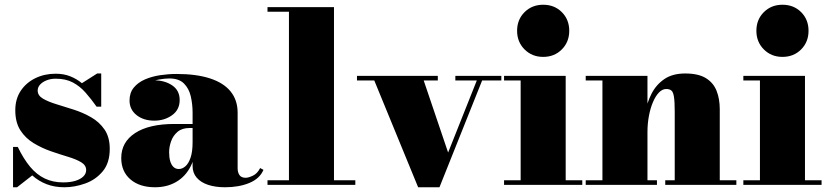

<svg xmlns="http://www.w3.org/2000/svg" viewBox="-20 -780 3488 810"><path d="M35 10V-160H55Q79.5 -109.5 107.2 -76.2Q135 -43 169.2 -26.8Q203.5 -10.5 246.5 -10.5Q276.5 -10.5 298.2 -17.2Q320 -24 331.8 -35.8Q343.5 -47.5 343.5 -62.5Q343.5 -83 322 -95.8Q300.5 -108.5 266.2 -118.8Q232 -129 194 -142.2Q156 -155.5 121.8 -176.2Q87.5 -197 66 -230.2Q44.5 -263.5 44.5 -315Q44.5 -362 67.2 -396.5Q90 -431 128.8 -450Q167.5 -469 214.5 -469Q249 -469 276.5 -458Q304 -447 325.5 -429L390 -470H407V-330H387.5Q364.5 -362.5 341 -389.2Q317.5 -416 287.5 -432Q257.5 -448 215 -448Q194 -448 176.8 -441.2Q159.5 -434.5 149.2 -423.2Q139 -412 139 -398Q139 -377 161 -364Q183 -351 217.5 -340.5Q252 -330 291 -317.5Q330 -305 364.5 -285.2Q399 -265.5 421 -233.5Q443 -201.5 443 -152Q443 -92.5 413.2 -57Q383.5 -21.5 339.2 -5.8Q295 10 251.5 10Q210.5 10 177 -2.8Q143.5 -15.5 116 -40L52 10Z M929.5 10Q888.5 10 857.8 -0.2Q827 -10.5 809.8 -30.5Q792.5 -50.5 792.5 -80V-304.5Q792.5 -340.5 784.8 -373.8Q777 -407 755.8 -428Q734.5 -449 694.5 -449Q675 -449 650.5 -444.5Q626 -440 603.2 -429.2Q580.5 -418.5 565.8 -400.8Q551 -383 551 -356H527.5Q527.5 -393 558 -417Q588.5 -441 631 -441Q675 -441 706.5 -419.8Q738 -398.5 738 -358Q738 -317 706 -294Q674 -271 631 -271Q585.5 -271 556 -294.5Q526.5 -318 526.5 -356Q526.5 -388.5 544.2 -410.2Q562 -432 591.2 -444.8Q620.5 -457.5 655.5 -462.8Q690.5 -468 724.5 -468Q808.5 -468 866 -449.2Q923.5 -430.5 953 -394Q982.5 -357.5 982.5 -304.5V-70Q982.5 -53 990.2 -41.5Q998 -30 1016.5 -30Q1028 -30 1046.8 -38.8Q1065.5 -47.5 1077.5 -71L1091.5 -63.5Q1076 -26.5 1032 -8.2Q988 10 929.5 10ZM634 10Q569 10 530.2 -23.2Q491.5 -56.5 491.5 -113.5Q491.5 -180.5 550.2 -218.8Q609 -257 715.5 -257H839V-240H779.5Q748 -240 729 -223.8Q710 -207.5 701.8 -184Q693.5 -160.5 693.5 -138Q693.5 -115.5 698.2 -99.8Q703 -84 712 -75.5Q721 -67 734.5 -67Q749 -67 762.2 -78.5Q775.5 -90 784 -115Q792.5 -140 792.5 -180.5H806Q806 -120.5 784.2 -78Q762.5 -35.5 723.8 -12.8Q685 10 634 10Z M1389 -750V-19.5H1479V0H1108.5V-19.5H1199V-730.5H1108.5V-750Z M2095 -460V-440.5H2014L1834 10H1744L1559 -440.5H1486V-460H1827V-440.5H1767.5L1870.5 -136.5L1991.5 -440.5H1901V-460Z M2271.5 -540Q2224.5 -540 2193 -571.5Q2161.5 -603 2161.5 -650Q2161.5 -697.5 2193 -728.8Q2224.5 -760 2271.5 -760Q2319 -760 2350.2 -728.8Q2381.5 -697.5 2381.5 -650Q2381.5 -603 2350.2 -571.5Q2319 -540 2271.5 -540ZM2366.5 -460V-19.5H2436.5V0H2106.5V-19.5H2176.5V-440.5H2106.5V-460Z M2711.5 -460V-19.5H2751.5V0H2451V-19.5H2521.5V-440.5H2451V-460ZM3016.5 -319.5V-19.5H3086.5V0H2786.5V-19.5H2826.5V-309.5Q2826.5 -351.5 2823.2 -371.8Q2820 -392 2812.2 -398.2Q2804.5 -404.5 2790.5 -404.5Q2774.5 -404.5 2760.2 -390Q2746 -375.5 2735 -350Q2724 -324.5 2717.8 -291.8Q2711.5 -259 2711.5 -222.5H2694Q2694 -261 2701.8 -304Q2709.5 -347 2728.8 -384.8Q2748 -422.5 2782.5 -446.2Q2817 -470 2870.5 -470Q2926 -470 2957.8 -450.5Q2989.5 -431 3003 -397Q3016.5 -363 3016.5 -319.5Z M3281 -540Q3234 -540 3202.5 -571.5Q3171 -603 3171 -650Q3171 -697.5 3202.5 -728.8Q3234 -760 3281 -760Q3328.5 -760 3359.8 -728.8Q3391 -697.5 3391 -650Q3391 -603 3359.8 -571.5Q3328.5 -540 3281 -540ZM3376 -460V-19.5H3446V0H3116V-19.5H3186V-440.5H3116V-460Z"/></svg>

Font: Bodoni Moda Black
Style: Regular
Weight: 900
Version: Version 2.005